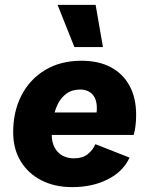

<svg xmlns="http://www.w3.org/2000/svg" viewBox="-20 -758 612 787"><path d="M276 9Q204 9 149.5 -19Q95 -47 64.5 -97.5Q34 -148 34 -216Q34 -301 68 -367Q102 -433 165 -471Q228 -509 314 -509Q385 -509 435 -482Q485 -455 511.5 -405.5Q538 -356 538 -288Q538 -264 535.5 -243Q533 -222 528 -205H144L145 -297H417L371 -271Q374 -283 375.5 -293.5Q377 -304 377 -315Q377 -340 368.5 -357Q360 -374 344.5 -382.5Q329 -391 309 -391Q275 -391 252 -374Q229 -357 216 -329.5Q203 -302 197.5 -269.5Q192 -237 192 -207Q192 -176 203.5 -154Q215 -132 235.5 -120.5Q256 -109 283 -109Q318 -109 339 -125.5Q360 -142 371 -167L511 -112Q485 -55 422 -23Q359 9 276 9ZM372 -738 402 -565H285L216 -738Z"/></svg>

Font: Kantumruy Pro
Style: Bold Italic
Weight: 700
Italic angle: -13°
Version: Version 1.002